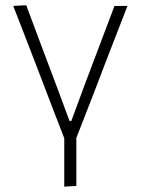

<svg xmlns="http://www.w3.org/2000/svg" viewBox="-20 -517 536 732"><path d="M225 194.5V10Q206 -39 186.5 -89.5Q167 -140 148.5 -188.5L115.5 -275Q94.5 -329 73 -384.8Q51.5 -440.5 30.5 -494.5L80 -497Q109.5 -418 138 -342Q166.5 -266 196 -188L245 -56H252L300.5 -187.5Q330.5 -266.5 359.2 -342.8Q388 -419 416.5 -494.5H466Q444.5 -440 423.2 -384.2Q402 -328.5 380.5 -274L346.5 -185Q327.5 -136 308.8 -87.8Q290 -39.5 271 9V192Z"/></svg>

Font: Commissioner ExtraLight
Style: Regular
Weight: 200
Designer: Kostas Bartsokas
Foundry: Kostas Bartsokas
Version: Version 1.000; ttfautohint (v1.8.3)